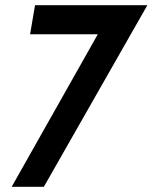

<svg xmlns="http://www.w3.org/2000/svg" viewBox="-20 -720 588 740"><path d="M548 -700 149 0H25L357 -588H96L115 -700Z"/></svg>

Font: Cabin
Style: SemiBold Italic
Weight: 600
Designer: Pablo Impallari
Foundry: Pablo Impallari. www.impallari.com Igino Marini. www.ikern.com
Version: Version 1.005